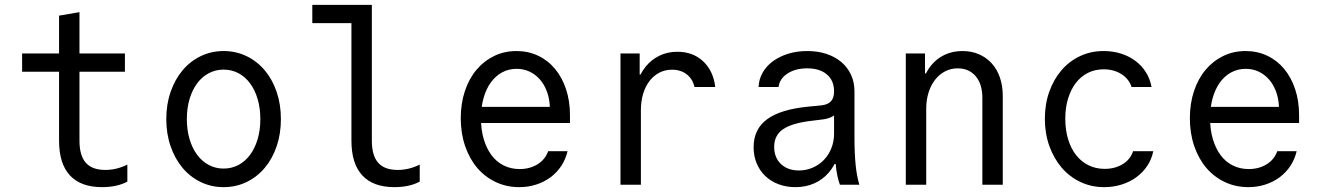

<svg xmlns="http://www.w3.org/2000/svg" viewBox="-20 -760 5440 790"><path d="M307 -181V-464.8H494V-540H307V-710L223 -695.6V-540H71V-464.8H223V-181Q223 -86.4 267.8 -38.2Q312.6 10 400 10Q429.8 10 456.3 4.4Q482.8 -1.2 504 -12.8V-82.8Q481.4 -71.6 458.8 -66.2Q436.2 -60.8 413.4 -60.8Q359.2 -60.8 333.1 -90.3Q307 -119.8 307 -181Z M900.1 10Q951.2 10 994.5 -11Q1037.8 -32 1069.2 -69.2Q1100.6 -106.4 1118.2 -157.8Q1135.8 -209.1 1135.8 -270Q1135.8 -330.9 1118.2 -382.2Q1100.6 -433.6 1069.2 -470.8Q1037.8 -508 994.5 -529Q951.1 -550 900.2 -550Q849.2 -550 805.8 -528.9Q762.3 -507.9 731.2 -470.7Q700 -433.6 682.1 -382.2Q664.2 -330.9 664.2 -270Q664.2 -209.1 682.1 -157.8Q700 -106.4 731.1 -69.3Q762.3 -32.1 805.7 -11.1Q849.1 10 900.1 10ZM899.8 -66.4Q867 -66.4 839 -81.3Q811 -96.1 791 -123.2Q771 -150.2 759.9 -187.6Q748.8 -225 748.8 -270Q748.8 -315 759.9 -352.4Q771 -389.8 791 -416.8Q811 -443.9 839 -458.7Q867 -473.6 899.8 -473.6Q933.6 -473.6 961.4 -458.7Q989.2 -443.8 1009.1 -416.8Q1029.1 -389.8 1040.1 -352.4Q1051.2 -315 1051.2 -270Q1051.2 -225 1040.1 -187.6Q1029.1 -150.2 1009.1 -123.2Q989.2 -96.2 961.4 -81.3Q933.6 -66.4 899.8 -66.4Z M1510 -181V-740H1265V-664.8H1426V-181Q1426 -86.4 1470.8 -38.2Q1515.6 10 1603 10Q1632.8 10 1659.3 4.4Q1685.8 -1.2 1707 -12.8V-82.8Q1684.4 -71.6 1661.8 -66.2Q1639.2 -60.8 1616.4 -60.8Q1562.2 -60.8 1536.1 -90.3Q1510 -119.8 1510 -181Z M1924.4 -253.8H2325.2V-286.2Q2325.2 -344.8 2308.9 -393.3Q2292.6 -441.9 2263.6 -476.7Q2234.6 -511.6 2194 -530.8Q2153.4 -550 2105.1 -550Q2054.8 -550 2012.9 -529.5Q1971 -509 1940.3 -472.5Q1909.6 -436 1892.7 -384.9Q1875.8 -333.8 1875.8 -273.7Q1875.8 -211.6 1893.7 -159.2Q1911.7 -106.8 1943.4 -69.4Q1975.2 -32 2019.6 -11Q2064 10 2116 10Q2153.5 10 2186.2 -0.6Q2219 -11.2 2245.3 -30.7Q2271.6 -50.2 2289.6 -77.6Q2307.6 -105 2315.2 -138H2235.4Q2223.4 -103.6 2191.7 -84Q2160 -64.4 2117.8 -64.4Q2081.9 -64.4 2052.2 -79.3Q2022.6 -94.2 2002.2 -121.7Q1981.8 -149.2 1970.4 -187.6Q1959 -226 1959 -272.9Q1959 -318.8 1969.6 -356.5Q1980.2 -394.2 1999.6 -420.9Q2019 -447.6 2046.1 -462.2Q2073.2 -476.8 2105.6 -476.8Q2134.4 -476.8 2158.4 -465.6Q2182.4 -454.4 2200.6 -434Q2218.8 -413.6 2229.9 -384.6Q2241 -355.6 2242.4 -320.2H1924.4Z M2617 0V-306.8Q2617 -343.8 2626.3 -374.3Q2635.6 -404.8 2652.6 -426.9Q2669.6 -449 2693.1 -461.1Q2716.6 -473.2 2745 -473.2Q2781 -473.2 2805.6 -454.1Q2830.2 -435 2837.4 -402H2923Q2915 -468.6 2873.1 -507.8Q2831.2 -547 2767 -547Q2726.6 -547 2693.4 -530.9Q2660.2 -514.8 2636.7 -485.9Q2613.2 -457 2600.2 -416.2Q2587.2 -375.4 2587.2 -326L2620 -453.2H2612V-540H2533V0Z M3411.8 -384.6Q3411.8 -356.8 3398.7 -342.8Q3385.6 -328.8 3357.2 -326.2L3307.4 -321.4Q3192.2 -310.4 3136.5 -269.5Q3080.8 -228.6 3080.8 -154.2Q3080.8 -117.8 3093.5 -87.6Q3106.2 -57.4 3128.9 -35.7Q3151.6 -14 3183.3 -2Q3215 10 3252.8 10Q3295.6 10 3330.3 -5.5Q3365 -21 3389.4 -49.1Q3413.8 -77.2 3427.3 -116.8Q3440.8 -156.4 3440.8 -205.6L3388.4 -85.6H3418.4Q3420.8 -59 3425.2 -37.9Q3429.6 -16.8 3435.8 0H3515.8Q3505.2 -35.4 3500.5 -82.5Q3495.8 -129.6 3495.8 -193V-384.4Q3495.8 -421.6 3481.7 -452.1Q3467.6 -482.6 3442.1 -504.4Q3416.6 -526.2 3381 -538.1Q3345.4 -550 3301.4 -550Q3259 -550 3223.2 -538.9Q3187.4 -527.8 3160.6 -508.3Q3133.8 -488.8 3118.1 -461.4Q3102.4 -434 3101.2 -402H3183.4Q3187.6 -436.2 3220.3 -457.5Q3253 -478.8 3301.2 -478.8Q3352.8 -478.8 3382.3 -453.7Q3411.8 -428.6 3411.8 -384.6ZM3411.8 -313V-210Q3411.8 -177.8 3400.7 -150.1Q3389.6 -122.4 3370.2 -102.2Q3350.8 -82 3324.2 -70.3Q3297.6 -58.6 3267.6 -58.6Q3221 -58.6 3193.2 -85.2Q3165.4 -111.8 3165.4 -155.6Q3165.4 -202.8 3201.2 -227.8Q3237 -252.8 3316.2 -262.6L3363.8 -268.4Q3404 -273.4 3423 -295Q3442 -316.6 3442 -359.8Z M3707 0H3791V-312Q3791 -348.6 3800.6 -379.1Q3810.2 -409.6 3827.5 -431.8Q3844.8 -454 3868.6 -466.4Q3892.4 -478.8 3920.4 -478.8Q3967.2 -478.8 3994.6 -446.3Q4022 -413.8 4022 -358V0H4106V-365Q4106 -407 4094.2 -441Q4082.4 -475 4060.6 -499.2Q4038.8 -523.4 4008.2 -536.7Q3977.6 -550 3940 -550Q3899.8 -550 3867 -534.6Q3834.2 -519.2 3811.2 -490.9Q3788.2 -462.6 3775.5 -422.3Q3762.8 -382 3762.8 -332L3794 -457.6H3786V-540H3707Z M4642.2 -138Q4631.2 -104.2 4599.6 -84.7Q4568 -65.2 4525.2 -65.2Q4488.8 -65.2 4458.7 -80.1Q4428.6 -95 4407.5 -122Q4386.4 -149 4374.8 -187.2Q4363.2 -225.4 4363.2 -271.6Q4363.2 -316.8 4374.6 -354.2Q4386 -391.6 4406.4 -418.4Q4426.8 -445.2 4456 -460Q4485.2 -474.8 4521.2 -474.8Q4562.8 -474.8 4593.8 -455.3Q4624.8 -435.8 4636 -402H4718.2Q4712.2 -435 4695.1 -462.4Q4678 -489.8 4652 -509.3Q4626 -528.8 4592.6 -539.4Q4559.2 -550 4521.2 -550Q4468.4 -550 4424.1 -529.2Q4379.8 -508.4 4347.7 -471.1Q4315.6 -433.8 4297.4 -382.8Q4279.2 -331.8 4279.2 -271.2Q4279.2 -210.8 4297.6 -159.3Q4316 -107.8 4348.4 -70.1Q4380.8 -32.4 4425.6 -11.2Q4470.4 10 4523.2 10Q4560.8 10 4594.8 -0.6Q4628.8 -11.2 4655.5 -30.7Q4682.2 -50.2 4700.5 -77.6Q4718.8 -105 4725.2 -138Z M4924.4 -253.8H5325.2V-286.2Q5325.2 -344.8 5308.9 -393.3Q5292.6 -441.9 5263.6 -476.7Q5234.6 -511.6 5194 -530.8Q5153.4 -550 5105.1 -550Q5054.8 -550 5012.9 -529.5Q4971 -509 4940.3 -472.5Q4909.6 -436 4892.7 -384.9Q4875.8 -333.8 4875.8 -273.7Q4875.8 -211.6 4893.7 -159.2Q4911.7 -106.8 4943.4 -69.4Q4975.2 -32 5019.6 -11Q5064 10 5116 10Q5153.5 10 5186.2 -0.6Q5219 -11.2 5245.3 -30.7Q5271.6 -50.2 5289.6 -77.6Q5307.6 -105 5315.2 -138H5235.4Q5223.4 -103.6 5191.7 -84Q5160 -64.4 5117.8 -64.4Q5081.9 -64.4 5052.2 -79.3Q5022.6 -94.2 5002.2 -121.7Q4981.8 -149.2 4970.4 -187.6Q4959 -226 4959 -272.9Q4959 -318.8 4969.6 -356.5Q4980.2 -394.2 4999.6 -420.9Q5019 -447.6 5046.1 -462.2Q5073.2 -476.8 5105.6 -476.8Q5134.4 -476.8 5158.4 -465.6Q5182.4 -454.4 5200.6 -434Q5218.8 -413.6 5229.9 -384.6Q5241 -355.6 5242.4 -320.2H4924.4Z"/></svg>

Font: CommitMonoV143 ExtLt
Style: Regular
Weight: 200
Monospace: yes
Designer: Eigil Nikolajsen
Foundry: Eigil Nikolajsen
Version: Version 1.143